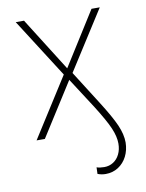

<svg xmlns="http://www.w3.org/2000/svg" viewBox="-83 -589 647 848"><g transform="rotate(-10 240.5 -165.5)"><path d="M215.8 -265.6 46.9 -530.3H84L235.4 -290L386.7 -530.3H423.8L254.9 -265.6L349.6 -116.2Q395.5 -43.9 414.1 -1.5Q432.6 41 432.6 77.1Q432.1 111.3 418 139.2Q403.8 167 378.9 183.1Q354 199.2 322.3 199.2Q303.2 199.2 286.1 192.4L287.1 163.1Q301.8 168 321.3 168Q343.8 168 361.8 156.5Q379.9 145 390.1 124Q400.4 103 400.4 76.2Q400.4 44.9 384 6.6Q367.7 -31.7 324.2 -100.6L235.4 -238.3L84 0H46.9Z"/></g></svg>

Font: Pretendard Thin
Style: Regular
Weight: 100
Designer: Base glyphs from Inter by Rasmus Andersson; Hangeul glyphs from Noto Sans CJK(Source Han Sans) by Jang Soo-young and Kan
Foundry: Kil Hyung-jin
Version: Version 1.309